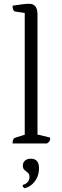

<svg xmlns="http://www.w3.org/2000/svg" viewBox="-20 -754 327 1009"><path d="M46 0Q46 -15 50 -22Q54 -29 62 -31L110 -46V-686L61 -693Q46 -696 46 -724Q77 -729 97 -731.5Q117 -734 134 -734Q177 -734 177 -678V-47L244 -31Q244 -18 240 -11.5Q236 -5 226 0ZM107 235Q104 232 101.5 228.5Q99 225 99 218Q118 213 126.5 201.5Q135 190 135 177Q135 161 126 153.5Q117 146 108.5 139Q100 132 100 116Q100 100 111.5 90Q123 80 142 80Q185 80 185 130Q185 161 172.5 184Q160 207 142 220Q124 233 107 235Z"/></svg>

Font: Petrona Light
Style: Regular
Weight: 300
Designer: Ringo R. Seeber
Foundry: Ringo R. Seeber
Version: Version 2.001; ttfautohint (v1.8.3)